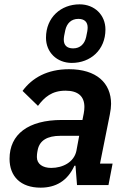

<svg xmlns="http://www.w3.org/2000/svg" viewBox="-20 -853 589 885"><path d="M311 -563C397 -563 466 -623 466 -717C466 -784 416 -833 347 -833C261 -833 192 -773 192 -679C192 -612 242 -563 311 -563ZM317 -630C288 -630 274 -645 274 -670C274 -680 276 -692 281 -714C288 -745 308 -766 341 -766C370 -766 384 -751 384 -726C384 -716 382 -704 377 -682C370 -651 350 -630 317 -630ZM167 12C237 12 291 -19 323 -89H328L335 0H480L499 -99H441L486 -324C490 -343 492 -361 492 -374C492 -471 424 -534 298 -534C198 -534 128 -494 84 -434L155 -365C185 -405 219 -435 282 -435C340 -435 369 -409 369 -360C369 -351 368 -340 366 -330L360 -300H265C110 -300 24 -234 24 -121C24 -40 75 12 167 12ZM216 -79C177 -79 150 -97 150 -129C150 -134 150 -144 154 -163C163 -205 197 -227 259 -227H345L332 -157C321 -106 270 -79 216 -79Z"/></svg>

Font: Braiins Sans SemiBold
Style: Italic
Weight: 600
Italic angle: -11.31°
Designer: Mike Abbink, Paul van der Laan, Pieter van Rosmalen, Jiri Chlebus, Lubos Buracinsky
Foundry: Bold Monday, Sudetype
Version: Version 1.000;hotconv 1.0.109;makeotfexe 2.5.65596